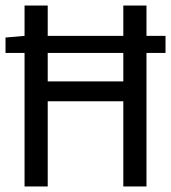

<svg xmlns="http://www.w3.org/2000/svg" viewBox="-35 -676 620 696"><path d="M54 0H138V-309H412V0H496V-484H565V-546H496V-656H412V-546H138V-656H54V-546L-15 -540V-484H54ZM138 -484H412V-381H138Z"/></svg>

Font: Codetta
Style: Regular
Weight: 400
Italic angle: -11°
Designer: Ulrich Proeller
Foundry: PROSA GmbH
Version: Version 2.00;September 29, 2018;FontCreator 11.5.0.2427 64-b